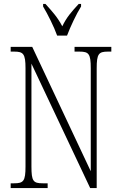

<svg xmlns="http://www.w3.org/2000/svg" viewBox="-20 -951 609 971"><path d="M269 -771H319C336 -816 366 -880 390 -918V-931H378C342 -892 317 -864 295 -818C271 -864 245 -892 210 -931H198V-918C221 -880 253 -816 269 -771ZM34 0H221V-24H196C148 -24 139 -35 139 -109V-629L436 0H469V-605C469 -679 479 -690 526 -690H543V-714H357V-690H382C429 -690 439 -679 439 -606V-85L143 -714H34V-690H52C98 -690 109 -679 109 -606V-109C109 -35 99 -24 51 -24H34Z"/></svg>

Font: Noto Serif Tamil ExtraCondensed ExtraLight
Style: Regular
Weight: 200
Width: 2
Designer: Indian Type Foundry, Tom Grace, and the Monotype Design Team
Foundry: Monotype Imaging Inc.
Version: Version 2.004